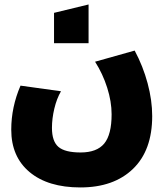

<svg xmlns="http://www.w3.org/2000/svg" viewBox="-20 -593 724 850"><path d="M70.8 -213.9 250 -189Q231 -156.2 220.5 -112.1Q210 -67.9 210 -26.9Q210 32.7 238.8 57.4Q267.6 82 336.9 82Q408.7 82 441.4 42.5Q474.1 2.9 474.1 -86.9Q474.1 -143.1 454.6 -204.6Q435.1 -266.1 400.9 -319.8L576.2 -369.1Q613.3 -299.8 633.5 -224.4Q653.8 -148.9 653.8 -79.1Q653.8 72.8 568.6 154.8Q483.4 236.8 335.9 236.8Q192.4 236.8 111.1 168.9Q29.8 101.1 29.8 -19Q29.8 -118.7 70.8 -213.9ZM219.2 -401.9V-536.1L372.1 -573.2V-401.9Z"/></svg>

Font: LT Superior Black
Style: Regular
Weight: 900
Designer: Daniel Lyons
Foundry: LyonsType
Version: Version 2.005